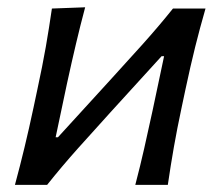

<svg xmlns="http://www.w3.org/2000/svg" viewBox="-20 -520 618 540"><path d="M22 0Q37 -55.5 49.2 -106.5Q61.5 -157.5 74.5 -218.5L85 -268Q99.5 -335 108.8 -388Q118 -441 126 -496L219.5 -499.5Q205.5 -447 193.8 -397.2Q182 -347.5 168.5 -285.5L136.5 -134H143L290.5 -295.5Q335 -344 380.5 -394.8Q426 -445.5 466.5 -496H558Q542 -440.5 529 -388.2Q516 -336 501.5 -268L491 -218.5Q478 -157.5 469 -106.2Q460 -55 452 0H360.5Q374.5 -53.5 385.5 -102.2Q396.5 -151 409 -208.5L441.5 -362H434.5L291 -204.5Q245.5 -154.5 199.5 -103Q153.5 -51.5 112.5 0Z"/></svg>

Font: Commissioner Flair
Style: Italic
Weight: 400
Italic angle: -12°
Designer: Kostas Bartsokas
Foundry: Kostas Bartsokas
Version: Version 1.000; ttfautohint (v1.8.3)